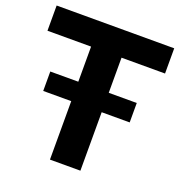

<svg xmlns="http://www.w3.org/2000/svg" viewBox="-133 -853 908 966"><g transform="rotate(20 321.0 -370.0)"><path d="M240 0V-313H90V-417H240V-605H6.5V-740H636V-605H403V-417H553V-313H403V0Z"/></g></svg>

Font: Encode Sans
Style: Bold
Weight: 700
Designer: Multiple Designers
Foundry: Impallari Type
Version: Version 3.002; ttfautohint (v1.8.3) -l 8 -r 50 -G 200 -x 14 